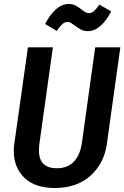

<svg xmlns="http://www.w3.org/2000/svg" viewBox="-20 -928 623 962"><path d="M515 -204Q501 -108 432.5 -47Q364 14 255 14Q155 14 102 -37.5Q49 -89 49 -172Q49 -191 52 -210L120 -691H245L177 -205Q175 -185 175 -175Q175 -85 264 -85Q319 -85 350 -118Q381 -151 390 -210L457 -691H583ZM356 -799Q343 -809 335.5 -813.5Q328 -818 319 -818Q304 -818 292 -807Q280 -796 264 -773L206 -808Q229 -853 259.5 -880.5Q290 -908 324 -908Q344 -908 358.5 -900.5Q373 -893 389 -880Q411 -862 425 -862Q439 -862 451 -872.5Q463 -883 478 -905L537 -871Q513 -824 483 -798Q453 -772 420 -772Q402 -772 388.5 -778.5Q375 -785 356 -799Z"/></svg>

Font: Fira Sans Condensed Medium
Style: Italic
Weight: 500
Width: 3
Italic angle: -8°
Designer: bBox Type GmbH & Carrois Corporate GbR & Edenspiekermann AG
Foundry: bBox Type GmbH & Carrois Corporate GbR & Edenspiekermann AG
Version: Version 4.301